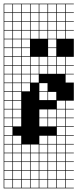

<svg xmlns="http://www.w3.org/2000/svg" viewBox="-20 -785 421 1043"><path d="M0 238.1V-765.1H381V-761.9H336.5V-717.5H381V-714.3H336.5V-669.8H381V-666.7H336.5V-622.2H381V-619H336.5V-574.6H381V-476.2H336.5V-431.7H381V-428.6H336.5V-384.1H381V-381H336.5V-336.5H381V-238.1H336.5V-193.7H381V-190.5H336.5V-146H381V-142.9H336.5V-98.4H381V-95.2H336.5V-50.8H381V-47.6H336.5V-3.2H381V0H336.5V44.4H381V47.6H336.5V92.1H381V95.2H336.5V139.7H381V142.9H336.5V187.3H381V190.5H336.5V234.9H381V238.1ZM50.8 -717.5H95.2V-761.9H50.8ZM98.4 -717.5H142.9V-761.9H98.4ZM288.9 -717.5H333.3V-761.9H288.9ZM146 -717.5H190.5V-761.9H146ZM241.3 -717.5H285.7V-761.9H241.3ZM3.2 -717.5H47.6V-761.9H3.2ZM193.7 -717.5H238.1V-761.9H193.7ZM3.2 -669.8H47.6V-714.3H3.2ZM50.8 -669.8H95.2V-714.3H50.8ZM98.4 -669.8H142.9V-714.3H98.4ZM288.9 -669.8H333.3V-714.3H288.9ZM146 -669.8H190.5V-714.3H146ZM193.7 -669.8H238.1V-714.3H193.7ZM241.3 -669.8H285.7V-714.3H241.3ZM50.8 -622.2H95.2V-666.7H50.8ZM3.2 -622.2H47.6V-666.7H3.2ZM241.3 -622.2H285.7V-666.7H241.3ZM193.7 -622.2H238.1V-666.7H193.7ZM288.9 -622.2H333.3V-666.7H288.9ZM146 -622.2H190.5V-666.7H146ZM98.4 -622.2H142.9V-666.7H98.4ZM241.3 -574.6H285.7V-619H241.3ZM3.2 -574.6H47.6V-619H3.2ZM193.7 -574.6H238.1V-619H193.7ZM288.9 -574.6H333.3V-619H288.9ZM146 -574.6H190.5V-619H146ZM98.4 -574.6H142.9V-619H98.4ZM50.8 -574.6H95.2V-619H50.8ZM3.2 -527H47.6V-571.4H3.2ZM241.3 -527H285.7V-571.4H241.3ZM98.4 -527H142.9V-571.4H98.4ZM50.8 -527H95.2V-571.4H50.8ZM50.8 -479.4H95.2V-523.8H50.8ZM3.2 -479.4H47.6V-523.8H3.2ZM241.3 -479.4H285.7V-523.8H241.3ZM98.4 -479.4H142.9V-523.8H98.4ZM98.4 -431.7H142.9V-476.2H98.4ZM241.3 -431.7H285.7V-476.2H241.3ZM193.7 -431.7H238.1V-476.2H193.7ZM288.9 -431.7H333.3V-476.2H288.9ZM146 -431.7H190.5V-476.2H146ZM50.8 -431.7H95.2V-476.2H50.8ZM3.2 -431.7H47.6V-476.2H3.2ZM50.8 -384.1H95.2V-428.6H50.8ZM241.3 -384.1H285.7V-428.6H241.3ZM98.4 -384.1H142.9V-428.6H98.4ZM288.9 -384.1H333.3V-428.6H288.9ZM193.7 -384.1H238.1V-428.6H193.7ZM146 -384.1H190.5V-428.6H146ZM3.2 -384.1H47.6V-428.6H3.2ZM50.8 -336.5H95.2V-381H50.8ZM146 -336.5H190.5V-381H146ZM98.4 -336.5H142.9V-381H98.4ZM3.2 -336.5H47.6V-381H3.2ZM50.8 -288.9H95.2V-333.3H50.8ZM193.7 -288.9H238.1V-333.3H193.7ZM98.4 -288.9H142.9V-333.3H98.4ZM3.2 -288.9H47.6V-333.3H3.2ZM3.2 -241.3H47.6V-285.7H3.2ZM193.7 -241.3H238.1V-285.7H193.7ZM50.8 -241.3H95.2V-285.7H50.8ZM241.3 -241.3H285.7V-285.7H241.3ZM288.9 -193.7H333.3V-238.1H288.9ZM3.2 -193.7H47.6V-238.1H3.2ZM50.8 -193.7H95.2V-238.1H50.8ZM288.9 -146H333.3V-190.5H288.9ZM193.7 -146H238.1V-190.5H193.7ZM50.8 -146H95.2V-190.5H50.8ZM3.2 -146H47.6V-190.5H3.2ZM241.3 -146H285.7V-190.5H241.3ZM288.9 -98.4H333.3V-142.9H288.9ZM50.8 -98.4H95.2V-142.9H50.8ZM193.7 -98.4H238.1V-142.9H193.7ZM3.2 -98.4H47.6V-142.9H3.2ZM241.3 -98.4H285.7V-142.9H241.3ZM47.6 -95.2H3.2V-50.8H47.6ZM288.9 -50.8H333.3V-95.2H288.9ZM288.9 -3.2H333.3V-47.6H288.9ZM241.3 -3.2H285.7V-47.6H241.3ZM3.2 -3.2H47.6V-47.6H3.2ZM193.7 -3.2H238.1V-47.6H193.7ZM50.8 -3.2H95.2V-47.6H50.8ZM241.3 44.4H285.7V0H241.3ZM3.2 44.4H47.6V0H3.2ZM193.7 44.4H238.1V0H193.7ZM98.4 44.4H142.9V0H98.4ZM146 44.4H190.5V0H146ZM50.8 44.4H95.2V0H50.8ZM288.9 44.4H333.3V0H288.9ZM241.3 92.1H285.7V47.6H241.3ZM3.2 92.1H47.6V47.6H3.2ZM98.4 92.1H142.9V47.6H98.4ZM50.8 92.1H95.2V47.6H50.8ZM193.7 92.1H238.1V47.6H193.7ZM146 92.1H190.5V47.6H146ZM288.9 92.1H333.3V47.6H288.9ZM241.3 139.7H285.7V95.2H241.3ZM288.9 139.7H333.3V95.2H288.9ZM146 139.7H190.5V95.2H146ZM193.7 139.7H238.1V95.2H193.7ZM50.8 139.7H95.2V95.2H50.8ZM3.2 139.7H47.6V95.2H3.2ZM98.4 139.7H142.9V95.2H98.4ZM288.9 187.3H333.3V142.9H288.9ZM193.7 187.3H238.1V142.9H193.7ZM146 187.3H190.5V142.9H146ZM241.3 187.3H285.7V142.9H241.3ZM98.4 187.3H142.9V142.9H98.4ZM3.2 187.3H47.6V142.9H3.2ZM50.8 187.3H95.2V142.9H50.8ZM288.9 234.9H333.3V190.5H288.9ZM193.7 234.9H238.1V190.5H193.7ZM146 234.9H190.5V190.5H146ZM50.8 234.9H95.2V190.5H50.8ZM241.3 234.9H285.7V190.5H241.3ZM3.2 234.9H47.6V190.5H3.2ZM98.4 234.9H142.9V190.5H98.4Z"/></svg>

Font: Jacquard 12 Charted
Style: Regular
Weight: 400
Designer: Sarah Cadigan-Fried
Version: Version 1.000